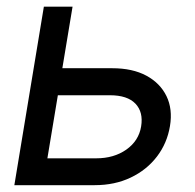

<svg xmlns="http://www.w3.org/2000/svg" viewBox="-20 -542 570 562"><path d="M151.4 -342.3H308.6Q367.7 -342.3 408.2 -320.6Q448.7 -298.8 467.3 -260.7Q485.8 -222.7 477.5 -172.9Q469.2 -122.6 439.2 -83.5Q409.2 -44.4 362.5 -22.2Q315.9 0 257.3 0H22L108.4 -522.5H192.4L118.7 -78.6H261.7Q313.5 -78.6 349.9 -104.2Q386.2 -129.9 393.1 -171.9Q399.9 -213.9 376.5 -238.5Q353 -263.2 301.8 -263.2H138.2Z"/></svg>

Font: Inter 28pt
Style: Italic
Weight: 400
Italic angle: -9.3988°
Designer: Rasmus Andersson
Foundry: rsms
Version: Version 4.001;git-66647c0bb